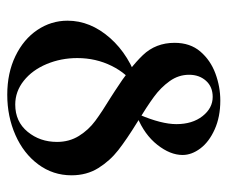

<svg xmlns="http://www.w3.org/2000/svg" viewBox="-69 -545 627 529"><g transform="rotate(90 244.5 -280.5)"><path d="M322 -453Q322 -497 300 -525Q278 -553 247 -553Q219 -553 202.5 -534.5Q186 -516 186 -488Q186 -459 203.5 -434.5Q221 -410 247 -391Q273 -372 317 -345Q364 -316 393.5 -293Q423 -270 443 -238Q463 -206 463 -164Q463 -113 433 -72.5Q403 -32 352 -9.5Q301 13 241 13Q181 13 134.5 -9.5Q88 -32 62.5 -70Q37 -108 37 -153Q37 -216 84.5 -270Q132 -324 212 -349L218 -340Q183 -318 161.5 -274.5Q140 -231 140 -180Q140 -135 156.5 -95.5Q173 -56 202.5 -32.5Q232 -9 268 -9Q315 -9 343 -43Q371 -77 371 -124Q371 -158 354.5 -184.5Q338 -211 313 -229.5Q288 -248 247 -273L230 -284Q166 -325 132 -360.5Q98 -396 98 -448Q98 -491 122 -519Q146 -547 182.5 -560.5Q219 -574 257 -574Q302 -574 336.5 -558.5Q371 -543 389 -519Q407 -495 407 -470Q407 -436 379 -400.5Q351 -365 302 -345L296 -351Q322 -412 322 -453Z"/></g></svg>

Font: Cormorant Garamond
Style: Bold
Weight: 700
Designer: Christian Thalmann (Catharsis Fonts)
Foundry: Catharsis Fonts
Version: Version 4.000